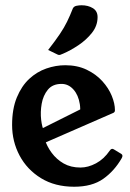

<svg xmlns="http://www.w3.org/2000/svg" viewBox="-20 -699 493 730"><path d="M443 -98Q415 -49 372.5 -19Q330 11 262 11Q189 11 136 -21.5Q83 -54 54.5 -107.5Q26 -161 26 -224Q26 -285 44 -328.5Q62 -372 91 -399Q120 -426 156 -438.5Q192 -451 228 -451Q274 -451 309.5 -434Q345 -417 369 -390.5Q393 -364 405 -334.5Q417 -305 417 -280Q417 -278 416.5 -276Q416 -274 414 -272Q412 -270 409 -269L102 -135L93 -187L341 -311L275 -225Q289 -268 283.5 -303Q278 -338 259 -359Q240 -380 214 -380Q180 -380 162 -358Q144 -336 138.5 -304.5Q133 -273 136.5 -243.5Q140 -214 148 -200L150 -170Q158 -143 176.5 -118Q195 -93 222 -77.5Q249 -62 286 -62Q315 -62 345 -78Q375 -94 397 -126Q404 -137 413 -131L441 -114Q449 -109 443 -98ZM163 -509Q191 -545 207.5 -569.5Q224 -594 235 -616.5Q246 -639 257 -667Q261 -675 271 -677Q281 -679 290 -679Q315 -679 333 -668Q351 -657 351 -634Q351 -601 329.5 -574Q308 -547 278 -527Q248 -507 220 -495Q216 -494 212.5 -492Q209 -490 205 -490Q201 -490 196 -493Z"/></svg>

Font: Young Serif Light
Style: Regular
Weight: 300
Designer: Bastien Sozeau
Foundry: NBR — Bastien Sozeau
Version: Version 5.001